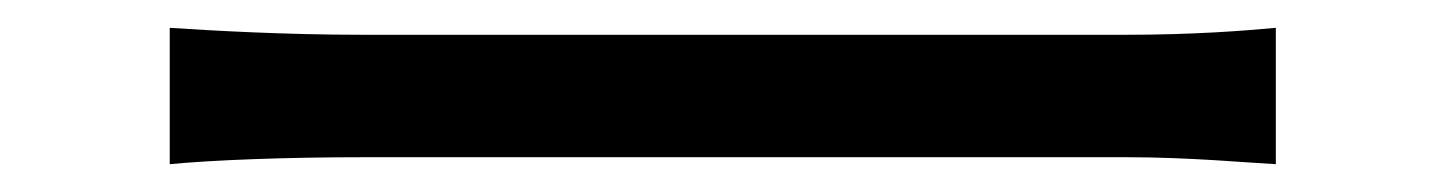

<svg xmlns="http://www.w3.org/2000/svg" viewBox="-20 -453 1040 138"><path d="M102 -433V-335C133 -338 186 -340 241 -340H790C835 -340 877 -336 897 -335V-433C875 -431 839 -428 789 -428H241C185 -428 132 -431 102 -433Z"/></svg>

Font: Microsoft YaHei
Style: Regular
Weight: 400
Designer: Ryoko NISHIZUKA 西塚涼子 (kana, bopomofo & ideographs); Paul D. Hunt (Latin, Greek & Cyrillic); Sandoll Communications 산돌커뮤니
Foundry: Adobe
Version: Version 2.001;hotconv 1.0.111;makeotfexe 2.5.65597